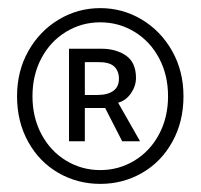

<svg xmlns="http://www.w3.org/2000/svg" viewBox="-20 -811 494 473"><path d="M22 -574Q22 -636 50 -685.5Q78 -735 125 -763Q172 -791 227 -791Q282 -791 329 -763Q376 -735 404 -685.5Q432 -636 432 -574Q432 -511 404.5 -461.5Q377 -412 330 -385Q283 -358 227 -358Q171 -358 124 -385Q77 -412 49.5 -461.5Q22 -511 22 -574ZM394 -574Q394 -626 372 -667.5Q350 -709 311.5 -732.5Q273 -756 227 -756Q181 -756 142.5 -732.5Q104 -709 82 -667.5Q60 -626 60 -574Q60 -522 82 -480.5Q104 -439 142.5 -415.5Q181 -392 227 -392Q273 -392 311.5 -415.5Q350 -439 372 -480.5Q394 -522 394 -574ZM315 -619Q315 -599 302.5 -581Q290 -563 271 -558L325 -463H281L239 -545H189V-463H150V-691H229Q266 -691 290.5 -674Q315 -657 315 -619ZM273 -617Q273 -636 261.5 -647Q250 -658 223 -658H189V-577H219Q245 -577 259 -587Q273 -597 273 -617Z"/></svg>

Font: 寒蝉端黑体 Light
Style: Regular
Weight: 300
Designer: ChillDuanSans {Warren2060}; 
Source Han Sans {Ryoko NISHIZUKA 西塚涼子 (kana, bopomofo & ideographs); Paul D. Hunt (Latin, G
Foundry: ChillType&Adobe
Version: Version 1.300;Glyphs 3.3 (3306)